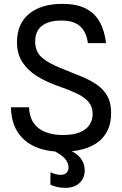

<svg xmlns="http://www.w3.org/2000/svg" viewBox="-20 -758 616 972"><path d="M292 10Q215.5 10 158.2 -15Q101 -40 69 -90Q37 -140 35.5 -215H127Q128.5 -167 150 -136Q171.5 -105 209.2 -89.8Q247 -74.5 297 -74.5Q351.5 -74.5 384.8 -88.5Q418 -102.5 433.5 -126.8Q449 -151 449 -181Q449 -218 428.2 -242.2Q407.5 -266.5 367.8 -285.2Q328 -304 271.5 -323.5Q211.5 -344.5 165.2 -373.8Q119 -403 92.5 -444.8Q66 -486.5 66 -543.5Q66 -638.5 127.8 -688.5Q189.5 -738.5 295 -738.5Q365.5 -738.5 411.8 -716Q458 -693.5 483.5 -649.2Q509 -605 517 -539.5H425Q420.5 -574 406 -599.8Q391.5 -625.5 363.8 -639.8Q336 -654 290 -654Q227.5 -654 192.8 -627.5Q158 -601 158 -548Q158 -516.5 170.8 -493Q183.5 -469.5 216.5 -448.5Q249.5 -427.5 311.5 -403.5Q356.5 -386 398 -368.5Q439.5 -351 472 -328.2Q504.5 -305.5 523.5 -271.8Q542.5 -238 542.5 -187.5Q543.5 -92.5 479.5 -41.2Q415.5 10 292 10ZM310.5 193Q290 193 271.5 189Q253 185 235 177L235.5 114Q262.5 127 288 127Q307 127 317 116.5Q327 106 327 89Q327 64.5 305.8 42Q284.5 19.5 240 0H327Q368 16.5 388.5 43.5Q409 70.5 409 103.5Q409 143 382.8 168Q356.5 193 310.5 193Z"/></svg>

Font: Spline Sans
Style: Regular
Weight: 400
Designer: Eben Sorkin, Mirko Velimirovic
Foundry: Sorkin Type
Version: Version 1.001